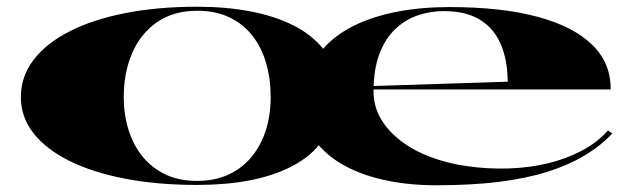

<svg xmlns="http://www.w3.org/2000/svg" viewBox="-20 -535 1887 571"><path d="M566 15Q449 15 352.5 -3.5Q256 -22 186.5 -56.5Q117 -91 79.5 -139Q42 -187 42 -246Q42 -307 79.5 -356.5Q117 -406 186.5 -441.5Q256 -477 352.5 -496Q449 -515 566 -515Q653 -515 725.5 -501Q798 -487 852.5 -459.5Q907 -432 941 -390Q977 -431 1032.5 -458.5Q1088 -486 1160 -500Q1232 -514 1317 -514Q1472 -514 1579 -485Q1686 -456 1741.5 -401.5Q1797 -347 1796 -269H1084V-279L1490 -292Q1489 -361 1467.5 -407.5Q1446 -454 1404.5 -478Q1363 -502 1300 -502Q1259 -502 1221.5 -489Q1184 -476 1154.5 -447.5Q1125 -419 1108 -373.5Q1091 -328 1091 -263Q1091 -218 1113 -181Q1135 -144 1173.5 -115Q1212 -86 1262 -67.5Q1312 -49 1368 -41Q1431 -32 1492 -34Q1553 -36 1608 -49Q1663 -62 1709.5 -86.5Q1756 -111 1788 -147L1801 -138Q1766 -101 1718.5 -72.5Q1671 -44 1607.5 -24Q1544 -4 1462.5 6Q1381 16 1278 16Q1198 16 1130.5 2Q1063 -12 1012 -38.5Q961 -65 928 -103Q896 -64 842.5 -37.5Q789 -11 719.5 2Q650 15 566 15ZM566 3Q619 3 660 -16Q701 -35 729 -69.5Q757 -104 771 -149Q785 -194 785 -246Q785 -300 771.5 -347Q758 -394 730.5 -429Q703 -464 662 -483.5Q621 -503 567 -503Q496 -503 447 -469Q398 -435 373 -377Q348 -319 348 -246Q348 -195 362 -149.5Q376 -104 403.5 -70Q431 -36 471.5 -16.5Q512 3 566 3Z"/></svg>

Font: Kalnia Expanded Medium
Style: Regular
Weight: 500
Width: 7
Designer: Frida Medrano
Foundry: Frida Medrano
Version: Version 1.105